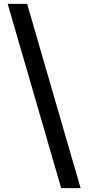

<svg xmlns="http://www.w3.org/2000/svg" viewBox="-20 -801 491 998"><path d="M399 177 121 -781H20L298 177Z"/></svg>

Font: Tracken
Style: Regular
Weight: 400
Designer: Eben Sorkin
Foundry: Eben Sorkin
Version: Version 2.001